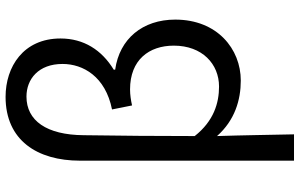

<svg xmlns="http://www.w3.org/2000/svg" viewBox="-208 -640 1048 671"><g transform="rotate(-90 315.5 -305.0)"><path d="M89 199H181C179 108 178 22 175 -70C230 -8 301 13 369 13C479 13 582 -69 582 -216C582 -330 515 -411 407 -426V-431C476 -473 516 -536 516 -617C516 -747 417 -809 312 -809C160 -809 89 -698 89 -549ZM348 -63C291 -63 228 -81 175 -148C175 -279 176 -407 178 -536C179 -666 229 -736 313 -736C374 -736 427 -694 427 -610C427 -538 383 -460 268 -437L282 -367C300 -371 319 -374 338 -374C441 -374 491 -308 491 -221C491 -122 427 -63 348 -63Z"/></g></svg>

Font: Noto Sans CJK JP Regular
Style: Regular
Weight: 400
Designer: Ryoko NISHIZUKA (kana & ideographs); Paul D. Hunt (Latin, Greek & Cyrillic); Wenlong ZHANG (bopomofo); Sandoll Communica
Foundry: Adobe Systems Incorporated
Version: Version 1.001;PS 1.001;hotconv 1.0.78;makeotf.lib2.5.61930